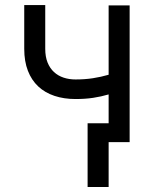

<svg xmlns="http://www.w3.org/2000/svg" viewBox="-20 -567 614 766"><path d="M497.2 0H413.4V179H329.5V-75.3H413.4V-190.3Q383.5 -181.5 351.7 -176.7Q320 -171.9 281.2 -171.9Q235.1 -171.9 197.3 -184.5Q159.4 -197.1 132.6 -222.1Q105.8 -247.2 91.3 -284.6Q76.7 -322.1 76.7 -372.2V-546.9H160.5V-372.2Q160.5 -340.9 169.7 -317.8Q179 -294.7 195.3 -279.7Q211.6 -264.6 233.7 -257.3Q255.7 -250 281.2 -250Q318.9 -250 350.9 -255Q382.8 -259.9 413.4 -268.8V-545.5H497.2Z"/></svg>

Font: Fast_Sans
Style: Regular
Weight: 400
Designer: Rasmus Andersson
Foundry: rsms
Version: Version 3.018;git-588b23468